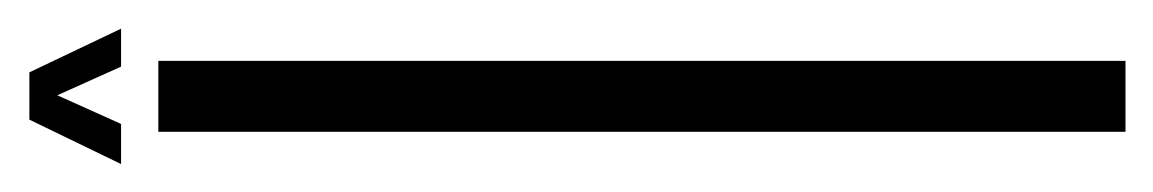

<svg xmlns="http://www.w3.org/2000/svg" viewBox="-364 -450 805 134"><g transform="rotate(-90 39.0 -382.5)"><path d="M14.5 0H64V-675H14.5ZM-8 -701H20L40 -745.5L60 -701H86.5L56 -765H23Z"/></g></svg>

Font: Anybody UltraCondensed Light
Style: Regular
Weight: 300
Width: 1
Version: Version 1.113;gftools[0.9.25]